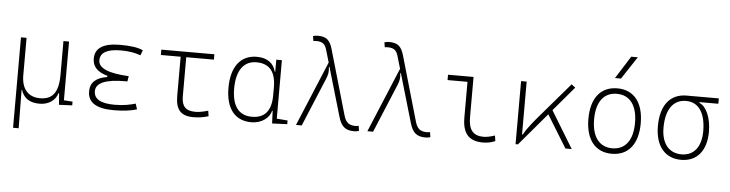

<svg xmlns="http://www.w3.org/2000/svg" viewBox="-55 -1070 5969 1570"><g transform="rotate(5 2929.5 -285.0)"><path d="M283.7 9.8C356 9.8 412.6 -27.8 431.2 -89.8H436L442.9 4.9L551.3 0V-30.8L480 -35.6V-517.6H434.1V-239.3C434.1 -92.3 382.8 -35.2 283.7 -35.2C187 -35.2 131.3 -97.7 131.3 -210V-517.6H85.4V224.6H131.3L127.9 -89.8H131.8C153.3 -22.9 202.6 9.8 283.7 9.8Z M891.6 9.8C968.3 9.8 1032.7 1.5 1082 -13.7L1067.4 -59.6C1025.4 -47.9 976.1 -35.2 895.5 -35.2C782.2 -35.2 725.6 -67.4 725.6 -131.8C725.6 -200.2 805.7 -234.4 965.8 -234.4H983.9L990.7 -278.3C823.2 -286.1 740.2 -322.3 740.2 -386.7C740.2 -450.7 796.9 -482.4 910.2 -482.4C971.2 -482.4 1024.4 -474.1 1071.3 -456.5L1086.9 -499C1048.3 -518.1 986.3 -527.3 899.4 -527.3C761.7 -527.3 693.4 -483.9 693.4 -396.5C693.4 -331.5 733.9 -288.6 816.4 -266.1V-255.9C724.1 -241.2 678.7 -198.2 678.7 -127C678.7 -35.2 749 9.8 891.6 9.8Z M1544.9 9.8C1589.8 9.8 1627 4.4 1669.9 -8.8L1663.1 -53.7C1620.1 -41 1588.4 -35.2 1559.6 -35.2C1479.5 -35.2 1445.8 -70.3 1445.8 -152.3V-473.6H1672.9V-517.6H1237.3V-473.6H1399.9V-152.3C1399.9 -38.6 1443.4 9.8 1544.9 9.8Z M2020.5 9.8C2113.3 9.8 2171.4 -44.4 2183.6 -98.6H2188L2192.4 4.9L2316.4 0V-30.3L2227.1 -37.6V-517.6H2181.2V-418.9H2176.8C2161.6 -483.4 2110.8 -527.3 2021.5 -527.3C1887.7 -527.3 1811.5 -427.7 1811.5 -253.9C1811.5 -84 1887.7 9.8 2020.5 9.8ZM2181.2 -226.6C2181.2 -98.6 2128.9 -35.2 2022.5 -35.2C1914.6 -35.2 1858.4 -109.4 1858.4 -253.9C1858.4 -399.4 1917 -482.4 2021.5 -482.4C2127.9 -482.4 2181.2 -419.4 2181.2 -291Z M2865.2 9.8C2879.4 9.8 2890.1 8.3 2905.3 3.9L2899.4 -37.6C2888.7 -35.2 2882.3 -34.2 2875 -34.2C2818.8 -34.2 2793.5 -55.2 2776.9 -112.3L2623.5 -644.5C2603 -716.3 2571.3 -742.2 2503.4 -742.2C2489.3 -742.2 2478.5 -740.7 2463.4 -736.3L2470.2 -695.8C2479.5 -697.8 2485.8 -698.2 2493.7 -698.2C2543 -698.2 2565.9 -681.2 2579.6 -634.8L2609.9 -531.7L2388.2 0H2435.1L2600.1 -396C2614.7 -431.2 2620.1 -454.6 2614.7 -495.6L2619.6 -497.1L2736.3 -98.1C2759.3 -19 2793.9 9.8 2865.2 9.8Z M3451.2 9.8C3465.3 9.8 3476.1 8.3 3491.2 3.9L3485.4 -37.6C3474.6 -35.2 3468.3 -34.2 3460.9 -34.2C3404.8 -34.2 3379.4 -55.2 3362.8 -112.3L3209.5 -644.5C3189 -716.3 3157.2 -742.2 3089.4 -742.2C3075.2 -742.2 3064.5 -740.7 3049.3 -736.3L3056.2 -695.8C3065.4 -697.8 3071.8 -698.2 3079.6 -698.2C3128.9 -698.2 3151.9 -681.2 3165.5 -634.8L3195.8 -531.7L2974.1 0H3021L3186 -396C3200.7 -431.2 3206.1 -454.6 3200.7 -495.6L3205.6 -497.1L3322.3 -98.1C3345.2 -19 3379.9 9.8 3451.2 9.8Z M3922.9 9.8C3959 9.8 3988.8 3.9 4023.4 -10.7L4016.6 -55.7C3978 -43 3949.2 -37.1 3922.9 -37.1C3838.9 -37.1 3800.3 -84 3800.3 -185.5V-517.6H3590.8V-473.6H3754.4V-180.7C3754.4 -50.3 3807.1 9.8 3922.9 9.8Z M4190.4 0H4210L4436 -266.6L4599.6 0H4651.4L4466.8 -303.2L4636.2 -502.9L4604.5 -527.3L4378.9 -264.2C4314 -188.5 4270 -135.7 4242.2 -83.5H4236.3V-517.6H4190.4Z M4980.5 9.8C5116.2 9.8 5195.3 -87.9 5195.3 -258.8C5195.3 -429.7 5116.2 -527.3 4980.5 -527.3C4844.7 -527.3 4765.6 -429.7 4765.6 -258.8C4765.6 -87.9 4844.7 9.8 4980.5 9.8ZM4980.5 -35.2C4873.5 -35.2 4812.5 -116.2 4812.5 -258.8C4812.5 -401.4 4873.5 -482.4 4980.5 -482.4C5087.4 -482.4 5148.4 -401.4 5148.4 -258.8C5148.4 -116.2 5087.4 -35.2 4980.5 -35.2ZM4953.1 -609.4H5002.4L5124.5 -794.9H5070.3Z M5549.3 9.8C5679.7 9.8 5756.8 -82.5 5756.8 -239.3C5756.8 -353.5 5714.8 -446.8 5658.7 -466.8V-473.6H5813.5V-517.6H5549.3C5414.6 -517.6 5336.9 -419.9 5336.9 -249C5336.9 -86.4 5416 9.8 5549.3 9.8ZM5549.3 -35.2C5445.3 -35.2 5383.8 -110.8 5383.8 -239.3C5383.8 -389.2 5443.4 -473.6 5549.3 -473.6C5651.9 -473.6 5710 -389.2 5710 -239.3C5710 -110.8 5650.4 -35.2 5549.3 -35.2Z"/></g></svg>

Font: Cascadia Code PL ExtraLight
Style: Regular
Weight: 200
Monospace: yes
Designer: Aaron Bell
Foundry: Saja Typeworks
Version: Version 2404.023